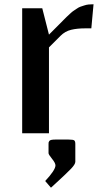

<svg xmlns="http://www.w3.org/2000/svg" viewBox="-20 -622 498 896"><path d="M331.5 49.8V133.3Q331.1 145 311.5 165.5Q292 186 235.4 237.8Q224.1 248 217.8 253.9L190.9 222.7Q238.8 171.4 238.8 149.9Q238.8 138.7 222.7 118.9Q206.5 99.1 206.5 92.8V49.8Q206.5 44.4 207 42Q207.5 39.6 210.2 35.9Q212.9 32.2 219.7 30.8Q226.6 29.3 237.8 29.3H300.3Q321.8 29.3 326.7 33.4Q331.5 37.6 331.5 49.8ZM406.2 -489.7H377Q339.8 -489.7 311.8 -482.9Q283.7 -476.1 262.7 -455.1L208.5 -400.9V0H83.5V-583.5H177.2L208.5 -460.4L256.3 -508.3Q259.8 -511.7 273.7 -525.9Q287.6 -540 291 -543.2Q294.4 -546.4 306.2 -557.4Q317.9 -568.4 322.5 -571Q327.1 -573.7 337.6 -581.1Q348.1 -588.4 355 -590.6Q361.8 -592.8 372.6 -596.4Q383.3 -600.1 393.8 -601.1Q404.3 -602.1 416.5 -602.1Z"/></svg>

Font: Resagnicto
Style: Bold
Weight: 700
Version: Version 0.9991